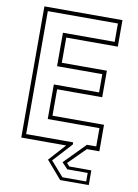

<svg xmlns="http://www.w3.org/2000/svg" viewBox="-96 -763 724 1009"><g transform="rotate(10 266.0 -258.0)"><path d="M297.5 184.5 216 90 297 0H57.5V-700H474V-558.5H199V-424H439.5V-282.5H199V-141.5H474V0H407.5L317.5 90L332.5 106H450V184.5ZM306.5 168H433.5V122.5H324.5L293.5 90L404 -22.5H453.5V-120H177.5V-304.5H419V-402H177.5V-580.5H453.5V-678.5H79.5V-22.5H330.5V-11L238 90Z"/></g></svg>

Font: Tourney Thin ExtraLight
Style: Regular
Weight: 250
Version: Version 1.015